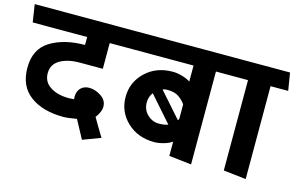

<svg xmlns="http://www.w3.org/2000/svg" viewBox="-101 -903 1807 1168"><g transform="rotate(15 802.0 -318.5)"><path d="M592 1 480 43 418 -72Q394 -68 371.5 -65Q349 -62 335 -62Q204 -62 125 -120.5Q46 -179 46 -295Q46 -414 133 -466.5Q220 -519 349 -519V-569H6L-11 -680H624L640 -569H491V-407H346Q271 -407 222.5 -379Q174 -351 174 -295Q174 -240 220 -210.5Q266 -181 335 -181Q342 -181 351 -181.5Q360 -182 370 -183Q370 -187 369.5 -191Q369 -195 369 -199Q369 -233 389 -253.5Q409 -274 442 -274Q480 -274 517 -249.5Q554 -225 554 -185Q554 -168 545.5 -148.5Q537 -129 524 -113Q540 -85 558 -55Q576 -25 592 1Z M1019 0V-90Q999 -75 966.5 -66Q934 -57 908 -57Q804 -57 736.5 -121Q669 -185 669 -278Q669 -371 736.5 -435.5Q804 -500 908 -500Q934 -500 966.5 -491Q999 -482 1019 -468V-569H635L618 -680H1255L1271 -569H1160V16ZM875 -379 1013 -223Q1014 -224 1016 -227Q1018 -230 1019 -233V-324Q1005 -346 978 -365.5Q951 -385 905 -385Q898 -385 890 -384Q882 -383 875 -379ZM964 -182 823 -342Q813 -329 807.5 -313.5Q802 -298 802 -279Q802 -233 833.5 -203Q865 -173 905 -173Q923 -173 938.5 -175.5Q954 -178 964 -182Z M1362 0V-569H1271L1254 -680H1597L1615 -569H1504V16Z"/></g></svg>

Font: Palanquin Dark
Style: Regular
Weight: 400
Designer: Pria Ravichandran
Version: Version 1.001